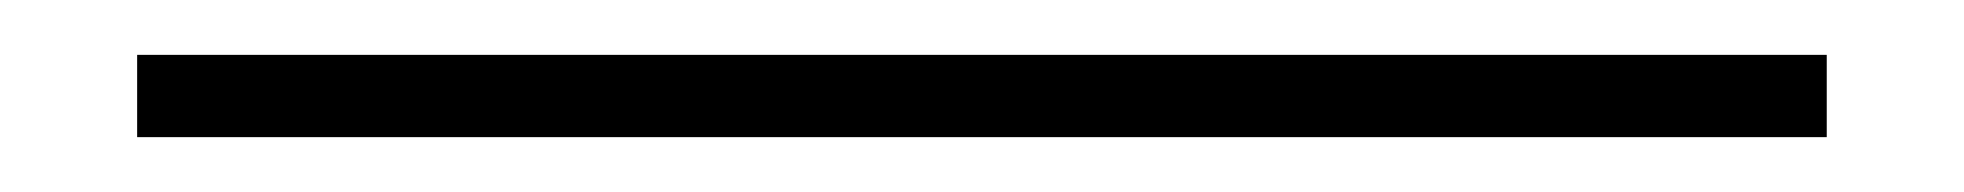

<svg xmlns="http://www.w3.org/2000/svg" viewBox="-20 20 716 70"><path d="M30 70V40H646V70Z"/></svg>

Font: Big Shoulders Inline Text Black
Style: Regular
Weight: 900
Designer: Patric King
Foundry: XO Type Co
Version: Version 1.000